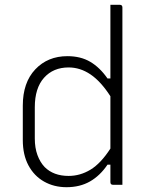

<svg xmlns="http://www.w3.org/2000/svg" viewBox="-20 -770 640 800"><path d="M261 -536Q316 -536 356 -512.5Q396 -489 428 -443H440V-750H479Q490 -750 490 -739V0H451Q440 0 440 -11V-84H428Q397 -38 355 -14Q313 10 257 10Q205 10 163.5 -13.5Q122 -37 98.5 -81Q75 -125 75 -186V-330Q75 -426 127 -481Q179 -536 261 -536ZM166 -74Q203 -37 266 -37Q314 -37 357 -63Q400 -89 440 -151V-369Q400 -431 357 -460Q314 -489 266 -489Q202 -489 163.5 -446Q125 -403 125 -323V-193Q125 -154 136 -124Q147 -94 166 -74Z"/></svg>

Font: Recursive Sn Lnr St Lt
Style: Regular
Weight: 300
Version: Version 1.079;hotconv 1.0.112;makeotfexe 2.5.65598; ttfautoh